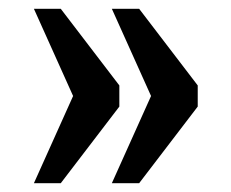

<svg xmlns="http://www.w3.org/2000/svg" viewBox="-20 -488 525 436"><path d="M234 -72 323 -270 234 -468H296L429 -294V-246L296 -72ZM57 -72 146 -270 57 -468H118L251 -294V-246L118 -72Z"/></svg>

Font: Noto Serif Hebrew Condensed
Style: Bold
Weight: 700
Width: 3
Designer: Monotype Design Team
Foundry: Monotype Imaging Inc.
Version: Version 2.004; ttfautohint (v1.8.4.7-5d5b)